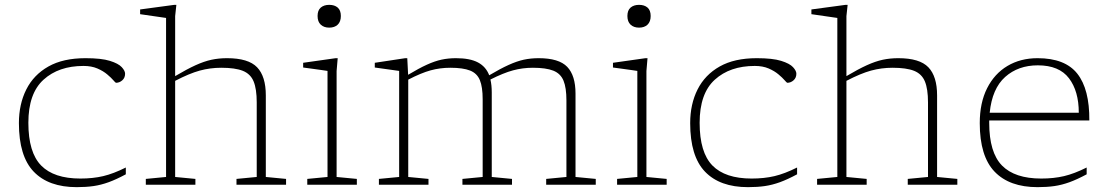

<svg xmlns="http://www.w3.org/2000/svg" viewBox="-20 -762 4570 792"><path d="M332.5 -522Q398 -522 433.2 -511Q468.5 -500 482.2 -485Q496 -470 496 -458Q496 -441 484.5 -430.8Q473 -420.5 458.5 -420.5Q456.5 -420.5 447.5 -431Q438.5 -441.5 422.2 -455.2Q406 -469 381.8 -479.5Q357.5 -490 324.5 -490Q222 -490 159.5 -433.2Q97 -376.5 97 -255.5Q97 -133 149.8 -79.2Q202.5 -25.5 311.5 -25.5Q363.5 -25.5 405.8 -35.5Q448 -45.5 499 -71V-43Q460 -22 428.5 -10.5Q397 1 366 5.5Q335 10 296.5 10Q180.5 10 119.2 -53.8Q58 -117.5 58 -254Q58 -332.5 88.5 -393Q119 -453.5 179.8 -487.8Q240.5 -522 332.5 -522Z M786 0H581.5V-24L665 -32V-688L558 -703.5V-723L699 -742H707.5L702.5 -695.5V-448Q751.5 -477 786.8 -493Q822 -509 852.2 -515.5Q882.5 -522 916.5 -522Q1004.5 -522 1040.5 -484.5Q1076.5 -447 1076.5 -368.5V-32L1160 -24V0H955.5V-24L1039 -32V-340Q1039 -395 1026.2 -426Q1013.5 -457 981.8 -469.8Q950 -482.5 892.5 -482.5Q847 -482.5 804 -470.8Q761 -459 702.5 -428.5V-32L786 -24Z M1338 -648Q1316.5 -648 1303.2 -660.2Q1290 -672.5 1290 -696Q1290 -719.5 1303.2 -730.8Q1316.5 -742 1338 -742Q1360 -742 1373 -730.8Q1386 -719.5 1386 -696Q1386 -672.5 1373 -660.2Q1360 -648 1338 -648ZM1373 -522 1368.5 -469V-32L1452 -24V0H1247.5V-24L1331 -32V-469.5Q1325.5 -470.5 1307.2 -473Q1289 -475.5 1267.5 -478.5Q1246 -481.5 1230.5 -483.5V-503L1364.5 -522Z M2008.5 -380.5V-32L2092 -24V0H1887.5V-24L1971 -32V-352.5Q1971 -403 1959.5 -431.2Q1948 -459.5 1919 -471Q1890 -482.5 1837.5 -482.5Q1795.5 -482.5 1756.2 -471.8Q1717 -461 1664 -433.5V-32L1747.5 -24V0H1543V-24L1626.5 -32V-469.5L1526 -483.5V-503L1651.5 -522H1660L1663.5 -453.5Q1708.5 -480.5 1741 -495.2Q1773.5 -510 1801.5 -516Q1829.5 -522 1861 -522Q1918.5 -522 1951.5 -504.5Q1984.5 -487 1998 -451.5Q2044.5 -479 2078.2 -494.2Q2112 -509.5 2140.8 -515.8Q2169.5 -522 2202 -522Q2285.5 -522 2319.8 -486.2Q2354 -450.5 2354 -376V-32L2437.5 -24V0H2233V-24L2316.5 -32V-348Q2316.5 -400 2304.5 -429.2Q2292.5 -458.5 2262.5 -470.5Q2232.5 -482.5 2178 -482.5Q2136 -482.5 2096.2 -471.8Q2056.5 -461 2003 -434Q2008.5 -411 2008.5 -380.5Z M2616 -648Q2594.5 -648 2581.2 -660.2Q2568 -672.5 2568 -696Q2568 -719.5 2581.2 -730.8Q2594.5 -742 2616 -742Q2638 -742 2651 -730.8Q2664 -719.5 2664 -696Q2664 -672.5 2651 -660.2Q2638 -648 2616 -648ZM2651 -522 2646.5 -469V-32L2730 -24V0H2525.5V-24L2609 -32V-469.5Q2603.5 -470.5 2585.2 -473Q2567 -475.5 2545.5 -478.5Q2524 -481.5 2508.5 -483.5V-503L2642.5 -522Z M3101.5 -522Q3167 -522 3202.2 -511Q3237.5 -500 3251.2 -485Q3265 -470 3265 -458Q3265 -441 3253.5 -430.8Q3242 -420.5 3227.5 -420.5Q3225.5 -420.5 3216.5 -431Q3207.5 -441.5 3191.2 -455.2Q3175 -469 3150.8 -479.5Q3126.5 -490 3093.5 -490Q2991 -490 2928.5 -433.2Q2866 -376.5 2866 -255.5Q2866 -133 2918.8 -79.2Q2971.5 -25.5 3080.5 -25.5Q3132.5 -25.5 3174.8 -35.5Q3217 -45.5 3268 -71V-43Q3229 -22 3197.5 -10.5Q3166 1 3135 5.5Q3104 10 3065.5 10Q2949.5 10 2888.2 -53.8Q2827 -117.5 2827 -254Q2827 -332.5 2857.5 -393Q2888 -453.5 2948.8 -487.8Q3009.5 -522 3101.5 -522Z M3555 0H3350.5V-24L3434 -32V-688L3327 -703.5V-723L3468 -742H3476.5L3471.5 -695.5V-448Q3520.5 -477 3555.8 -493Q3591 -509 3621.2 -515.5Q3651.5 -522 3685.5 -522Q3773.5 -522 3809.5 -484.5Q3845.5 -447 3845.5 -368.5V-32L3929 -24V0H3724.5V-24L3808 -32V-340Q3808 -395 3795.2 -426Q3782.5 -457 3750.8 -469.8Q3719 -482.5 3661.5 -482.5Q3616 -482.5 3573 -470.8Q3530 -459 3471.5 -428.5V-32L3555 -24Z M4260 -522Q4373.5 -522 4424 -458Q4474.5 -394 4473.5 -265H4060.5Q4060.5 -260.5 4060.5 -255.5Q4060.5 -133 4113.2 -79.2Q4166 -25.5 4275 -25.5Q4327 -25.5 4369.2 -35.5Q4411.5 -45.5 4462.5 -71V-43Q4423.5 -22 4392 -10.5Q4360.5 1 4329.5 5.5Q4298.5 10 4260 10Q4144 10 4082.8 -53.8Q4021.5 -117.5 4021.5 -254Q4021.5 -338 4051.8 -398Q4082 -458 4135.8 -490Q4189.5 -522 4260 -522ZM4261 -492.5Q4180 -492.5 4126.2 -444.5Q4072.5 -396.5 4062.5 -297H4430Q4430 -386 4389.5 -439.2Q4349 -492.5 4261 -492.5Z"/></svg>

Font: Newsreader 6pt ExtraLight
Style: Regular
Weight: 275
Designer: Hugues Gentile
Foundry: Production Type
Version: Version 1.003; ttfautohint (v1.8.3)